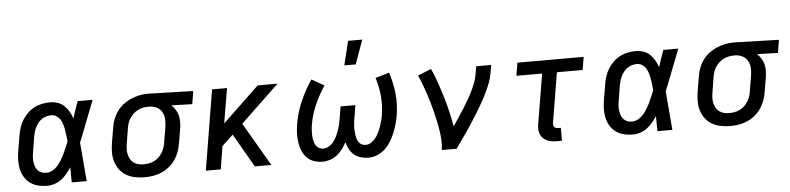

<svg xmlns="http://www.w3.org/2000/svg" viewBox="-45 -995 5103 1241"><g transform="rotate(-5 2506.0 -374.0)"><path d="M220 8Q190 8 162 1.5Q134 -5 111 -21Q88 -37 73 -61Q58 -85 51.5 -113Q45 -141 45.5 -171Q46 -201 51 -231L68 -331Q72 -357 80 -382Q88 -407 102.5 -430.5Q117 -454 137 -473.5Q157 -493 181.5 -505.5Q206 -518 232.5 -523Q259 -528 284 -528Q310 -528 334 -519.5Q358 -511 375.5 -494Q393 -477 405 -455.5Q417 -434 425 -411Q433 -438 442.5 -465.5Q452 -493 462 -520H559Q532 -453 506.5 -385.5Q481 -318 454 -252Q460 -189 464.5 -126Q469 -63 475 0H378Q378 -24 377.5 -48.5Q377 -73 377 -98Q363 -77 347 -57.5Q331 -38 311 -23Q291 -8 267 0Q243 8 220 8ZM220 -76Q240 -76 260 -87Q280 -98 294 -114.5Q308 -131 319.5 -149.5Q331 -168 340 -187Q349 -206 357 -225.5Q365 -245 374 -265Q372 -284 370 -302.5Q368 -321 365 -339Q362 -357 357 -375Q352 -393 343 -408Q334 -423 318.5 -433.5Q303 -444 284 -444Q269 -444 253.5 -440Q238 -436 224 -427Q210 -418 199.5 -405Q189 -392 181.5 -377.5Q174 -363 169.5 -348Q165 -333 162 -317L146 -217Q143 -201 142 -185Q141 -169 143 -153.5Q145 -138 150 -123.5Q155 -109 165 -98Q175 -87 189.5 -81.5Q204 -76 220 -76Z M851 8Q820 8 789.5 2Q759 -4 733.5 -18.5Q708 -33 690 -56.5Q672 -80 663 -108.5Q654 -137 654 -168Q654 -199 659 -231L676 -331Q680 -358 690 -384Q700 -410 716.5 -433.5Q733 -457 756.5 -475Q780 -493 806 -504.5Q832 -516 859.5 -522Q887 -528 913 -528H931L1212 -520L1198 -436L1063 -440Q1077 -427 1088 -410Q1099 -393 1104.5 -373.5Q1110 -354 1110 -332.5Q1110 -311 1107 -289L1090 -189Q1086 -162 1076 -135.5Q1066 -109 1049.5 -85Q1033 -61 1010 -42.5Q987 -24 960.5 -12.5Q934 -1 906 3.5Q878 8 851 8ZM851 -76Q868 -76 885 -79Q902 -82 918.5 -90Q935 -98 948.5 -110Q962 -122 971.5 -137.5Q981 -153 987 -169.5Q993 -186 995 -203L1012 -303Q1016 -328 1015 -352.5Q1014 -377 1003.5 -398Q993 -419 972.5 -430.5Q952 -442 927 -444H908Q892 -444 875.5 -440Q859 -436 843.5 -428Q828 -420 815 -407.5Q802 -395 792.5 -380.5Q783 -366 778 -350Q773 -334 770 -317L754 -217Q751 -200 750.5 -182.5Q750 -165 754 -148.5Q758 -132 766 -117.5Q774 -103 787.5 -93.5Q801 -84 817.5 -80Q834 -76 851 -76Z M1566 0 1441 -217 1369 -149 1345 0H1248L1334 -520H1431L1393 -294L1630 -520H1759L1509 -282L1673 0Z M2005 8Q1976 8 1949 -1.5Q1922 -11 1903 -31Q1884 -51 1873.5 -77Q1863 -103 1859 -131.5Q1855 -160 1856 -189.5Q1857 -219 1862 -249Q1874 -321 1904.5 -392Q1935 -463 1979 -528L2060 -482Q2022 -425 1994.5 -362.5Q1967 -300 1957 -237Q1954 -220 1953 -203Q1952 -186 1952.5 -169.5Q1953 -153 1956 -137Q1959 -121 1966.5 -107Q1974 -93 1987.5 -84.5Q2001 -76 2018 -76Q2036 -76 2054.5 -87Q2073 -98 2085 -114Q2097 -130 2105.5 -148Q2114 -166 2120.5 -184.5Q2127 -203 2131.5 -222Q2136 -241 2139 -260L2152 -338H2248L2235 -260Q2232 -246 2230.5 -232Q2229 -218 2228 -204Q2227 -190 2228 -176Q2229 -162 2230.5 -149Q2232 -136 2236 -123Q2240 -110 2247 -99Q2254 -88 2266 -82Q2278 -76 2292 -76Q2311 -76 2328.5 -87.5Q2346 -99 2358 -115Q2370 -131 2378.5 -149Q2387 -167 2393.5 -185.5Q2400 -204 2405 -223Q2410 -242 2413 -261Q2423 -323 2417 -384Q2411 -445 2393 -501L2483 -528Q2505 -463 2512.5 -391.5Q2520 -320 2508 -247Q2503 -219 2495 -191Q2487 -163 2476 -136Q2465 -109 2449 -83Q2433 -57 2411 -36Q2389 -15 2360.5 -3.5Q2332 8 2304 8Q2278 8 2253.5 1Q2229 -6 2210.5 -21.5Q2192 -37 2180.5 -59Q2169 -81 2163 -105Q2151 -82 2135 -61Q2119 -40 2099 -24Q2079 -8 2054 0Q2029 8 2005 8ZM2199 -600 2237 -756H2329L2273 -600Z M2779 0Q2784 -33 2782 -66Q2780 -99 2775 -130.5Q2770 -162 2763 -193Q2756 -224 2748.5 -255Q2741 -286 2732 -316.5Q2723 -347 2713 -376.5Q2703 -406 2692 -435.5Q2681 -465 2668 -493L2755 -528Q2776 -483 2792 -436.5Q2808 -390 2822.5 -342Q2837 -294 2848.5 -245.5Q2860 -197 2869 -146Q2886 -172 2903.5 -197.5Q2921 -223 2937 -249Q2953 -275 2969 -301.5Q2985 -328 2998.5 -355.5Q3012 -383 3023 -411Q3034 -439 3039 -468L3048 -520H3145L3136 -468Q3131 -436 3119 -405Q3107 -374 3092.5 -344Q3078 -314 3061.5 -284.5Q3045 -255 3027 -226Q3009 -197 2991 -168.5Q2973 -140 2953.5 -111.5Q2934 -83 2914.5 -55.5Q2895 -28 2875 0Z M3558 8H3526Q3509 8 3492.5 5.5Q3476 3 3461.5 -3.5Q3447 -10 3436 -21Q3425 -32 3419 -46.5Q3413 -61 3412 -77.5Q3411 -94 3414 -111L3468 -436H3301L3315 -520H3745L3731 -436H3564L3510 -111Q3509 -104 3510.5 -97Q3512 -90 3516 -85Q3520 -80 3526.5 -78Q3533 -76 3540 -76H3558Z M4020 8Q3990 8 3962 1.5Q3934 -5 3911 -21Q3888 -37 3873 -61Q3858 -85 3851.5 -113Q3845 -141 3845.5 -171Q3846 -201 3851 -231L3868 -331Q3872 -357 3880 -382Q3888 -407 3902.5 -430.5Q3917 -454 3937 -473.5Q3957 -493 3981.5 -505.5Q4006 -518 4032.5 -523Q4059 -528 4084 -528Q4110 -528 4134 -519.5Q4158 -511 4175.5 -494Q4193 -477 4205 -455.5Q4217 -434 4225 -411Q4233 -438 4242.5 -465.5Q4252 -493 4262 -520H4359Q4332 -453 4306.5 -385.5Q4281 -318 4254 -252Q4260 -189 4264.5 -126Q4269 -63 4275 0H4178Q4178 -24 4177.5 -48.5Q4177 -73 4177 -98Q4163 -77 4147 -57.5Q4131 -38 4111 -23Q4091 -8 4067 0Q4043 8 4020 8ZM4020 -76Q4040 -76 4060 -87Q4080 -98 4094 -114.5Q4108 -131 4119.5 -149.5Q4131 -168 4140 -187Q4149 -206 4157 -225.5Q4165 -245 4174 -265Q4172 -284 4170 -302.5Q4168 -321 4165 -339Q4162 -357 4157 -375Q4152 -393 4143 -408Q4134 -423 4118.5 -433.5Q4103 -444 4084 -444Q4069 -444 4053.5 -440Q4038 -436 4024 -427Q4010 -418 3999.5 -405Q3989 -392 3981.5 -377.5Q3974 -363 3969.5 -348Q3965 -333 3962 -317L3946 -217Q3943 -201 3942 -185Q3941 -169 3943 -153.5Q3945 -138 3950 -123.5Q3955 -109 3965 -98Q3975 -87 3989.5 -81.5Q4004 -76 4020 -76Z M4651 8Q4620 8 4589.5 2Q4559 -4 4533.5 -18.5Q4508 -33 4490 -56.5Q4472 -80 4463 -108.5Q4454 -137 4454 -168Q4454 -199 4459 -231L4476 -331Q4480 -358 4490 -384Q4500 -410 4516.5 -433.5Q4533 -457 4556.5 -475Q4580 -493 4606 -504.5Q4632 -516 4659.5 -522Q4687 -528 4713 -528H4731L5012 -520L4998 -436L4863 -440Q4877 -427 4888 -410Q4899 -393 4904.5 -373.5Q4910 -354 4910 -332.5Q4910 -311 4907 -289L4890 -189Q4886 -162 4876 -135.5Q4866 -109 4849.5 -85Q4833 -61 4810 -42.5Q4787 -24 4760.5 -12.5Q4734 -1 4706 3.5Q4678 8 4651 8ZM4651 -76Q4668 -76 4685 -79Q4702 -82 4718.5 -90Q4735 -98 4748.5 -110Q4762 -122 4771.5 -137.5Q4781 -153 4787 -169.5Q4793 -186 4795 -203L4812 -303Q4816 -328 4815 -352.5Q4814 -377 4803.5 -398Q4793 -419 4772.5 -430.5Q4752 -442 4727 -444H4708Q4692 -444 4675.5 -440Q4659 -436 4643.5 -428Q4628 -420 4615 -407.5Q4602 -395 4592.5 -380.5Q4583 -366 4578 -350Q4573 -334 4570 -317L4554 -217Q4551 -200 4550.5 -182.5Q4550 -165 4554 -148.5Q4558 -132 4566 -117.5Q4574 -103 4587.5 -93.5Q4601 -84 4617.5 -80Q4634 -76 4651 -76Z"/></g></svg>

Font: Iosevka Aile Medium
Style: Italic
Weight: 500
Italic angle: -9°
Designer: Belleve Invis
Foundry: Belleve Invis
Version: Version 31.1.0; ttfautohint (v1.8.4)